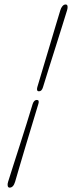

<svg xmlns="http://www.w3.org/2000/svg" viewBox="-20 -744 329 878"><path d="M176.5 -345Q171 -326.5 158.5 -326.5Q145.5 -326.5 150.5 -345Q163 -386.5 177.5 -435.5Q192 -484.5 206.8 -533.5Q221.5 -582.5 234.2 -625.5Q247 -668.5 256 -697.5Q259 -708 265.5 -715.8Q272 -723.5 280 -723.5Q287.5 -723.5 288.8 -715.8Q290 -708 287 -698Q278 -668.5 264.5 -625.5Q251 -582.5 235.5 -533.2Q220 -484 204.5 -435.2Q189 -386.5 176.5 -345ZM129.5 -269Q135.5 -287 148.5 -287Q161 -287 155.5 -269Q143 -227.5 127.8 -177.5Q112.5 -127.5 97.5 -77.2Q82.5 -27 69.8 16.2Q57 59.5 49 87.5Q41 114 24 114Q17 114 15.2 106Q13.5 98 17 87.5Q26 58.5 40 15Q54 -28.5 70 -78.5Q86 -128.5 101.5 -178Q117 -227.5 129.5 -269Z"/></svg>

Font: Fraunces 144pt S100 Thin
Style: Italic
Weight: 100
Italic angle: -16°
Version: Version 1.000; ttfautohint (v1.8.3)